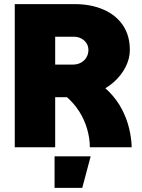

<svg xmlns="http://www.w3.org/2000/svg" viewBox="-20 -718 690 936"><path d="M194 -244V-403H333Q357 -403 374.5 -412.5Q392 -422 401.5 -438.5Q411 -455 411 -474Q411 -493 401.5 -507.5Q392 -522 376 -530.5Q360 -539 338 -539H194V-698H343Q423 -698 484 -671.5Q545 -645 579 -595Q613 -545 613 -474Q613 -433 592.5 -392Q572 -351 534.5 -317.5Q497 -284 444 -264Q391 -244 325 -244ZM52 0V-698H249V0ZM418 0Q418 -43 405 -88.5Q392 -134 366 -175Q340 -216 301.5 -248.5Q263 -281 212 -298L413 -341Q470 -313 510 -272.5Q550 -232 574 -186Q598 -140 609.5 -92Q621 -44 622 0ZM246 198V44H422L381 198Z"/></svg>

Font: Azeret Mono Thin ExtraBold
Style: Regular
Weight: 800
Version: Version 1.002